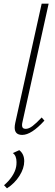

<svg xmlns="http://www.w3.org/2000/svg" viewBox="-20 -731 297 1046"><path d="M60 -36Q60 -46 63 -61L207 -711H245L103 -69Q100 -57 100 -49Q100 -29 120 -29Q137 -29 157.5 -44.5Q178 -60 207 -91L222 -74Q151 4 101 4Q60 4 60 -36ZM2 278Q27 257 45 230.5Q63 204 68 177Q70 168 70 152Q70 117 50 103L85 87Q112 108 112 147Q112 186 86 227Q60 268 18 295Z"/></svg>

Font: Ysabeau Light
Style: Italic
Weight: 300
Italic angle: -12°
Designer: Christian Thalmann (Catharsis Fonts)
Version: Version 0.003